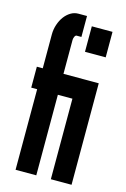

<svg xmlns="http://www.w3.org/2000/svg" viewBox="-111 -764 534 815"><g transform="rotate(15 156.0 -356.5)"><path d="M289 -448V-2H198V-356H134V-2H43V-356H17V-448H43V-597Q43 -619 50 -640Q57 -661 68.5 -676.5Q80 -692 95.5 -701.5Q111 -711 129 -711H167V-619H146Q141 -619 137.5 -611.5Q134 -604 134 -597V-448ZM289 -674V-562H198V-674Z"/></g></svg>

Font: Fundamental  Brigade Condensed
Style: Regular
Weight: 400
Width: 3
Designer: Peter Wiegel, original typeface by Carl Albert Fahrenwaldt 1901
Foundry: Peter Wiegel
Version: Version 0.000 2012 initial release